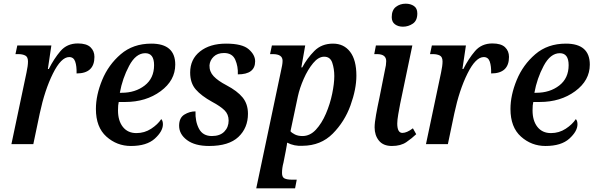

<svg xmlns="http://www.w3.org/2000/svg" viewBox="-20 -783 3224 1043"><path d="M42 0H161L196 -167Q223 -294 267.5 -383.5Q312 -473 356 -473Q380 -473 388.5 -448.5Q397 -424 396 -384Q493 -384 493 -474Q493 -506 471.5 -526.5Q450 -547 403 -547Q344 -547 308.5 -505.5Q273 -464 245 -408H240L259 -536H74L64 -489H80Q102 -489 117 -481.5Q132 -474 132 -449Q132 -426 124 -389Z M691 10Q777 10 821 -30Q865 -70 865 -108Q865 -127 856 -136Q837 -107 801 -83.5Q765 -60 721 -60Q674 -60 647.5 -93.5Q621 -127 621 -183Q621 -214 625 -229H660Q773 -229 852.5 -287.5Q932 -346 932 -432Q932 -546 802 -546Q703 -546 636 -488.5Q569 -431 535 -348.5Q501 -266 501 -191Q501 -92 558 -41Q615 10 691 10ZM631 -279Q645 -357 681.5 -425.5Q718 -494 769 -494Q817 -494 817 -429Q817 -358 766 -318.5Q715 -279 641 -279Z M1116 10Q1223 10 1275 -39Q1327 -88 1327 -165Q1327 -218 1298 -253.5Q1269 -289 1210 -320Q1164 -344 1140.5 -369Q1117 -394 1118 -428Q1120 -455 1140.5 -475Q1161 -495 1197 -495Q1242 -495 1258 -458.5Q1274 -422 1272 -379Q1366 -379 1366 -450Q1366 -485 1331 -515.5Q1296 -546 1208 -546Q1120 -546 1066.5 -503.5Q1013 -461 1013 -389Q1013 -332 1043.5 -297Q1074 -262 1132 -230Q1177 -206 1199.5 -184Q1222 -162 1222 -128Q1222 -92 1198.5 -68Q1175 -44 1131 -44Q1082 -44 1061 -83.5Q1040 -123 1042 -178Q1010 -178 981.5 -160.5Q953 -143 953 -100Q953 -54 996 -22Q1039 10 1116 10Z M1372 240H1583L1592 193H1566Q1540 193 1526 186.5Q1512 180 1512 157Q1512 129 1520 100L1532 39Q1536 21 1538 5.5Q1540 -10 1540 -8Q1579 12 1624 9Q1723 8 1787.5 -57Q1852 -122 1884 -210.5Q1916 -299 1916 -372Q1916 -457 1882 -501.5Q1848 -546 1789 -546Q1727 -546 1687.5 -506Q1648 -466 1622 -417H1617L1638 -536H1457L1447 -489H1462Q1515 -489 1515 -453Q1515 -441 1512.5 -427.5Q1510 -414 1506 -396ZM1623 -44Q1599 -44 1582 -52.5Q1565 -61 1558 -70L1598 -259Q1608 -305 1630 -355Q1652 -405 1681 -440Q1710 -475 1741 -475Q1774 -475 1785 -442Q1796 -409 1796 -370Q1796 -329 1784.5 -273.5Q1773 -218 1750.5 -165.5Q1728 -113 1696 -78.5Q1664 -44 1623 -44Z M2169 -638Q2198 -638 2222.5 -654.5Q2247 -671 2247 -710Q2247 -738 2228.5 -750.5Q2210 -763 2184 -763Q2153 -763 2130.5 -745.5Q2108 -728 2108 -690Q2108 -664 2125.5 -651Q2143 -638 2169 -638ZM2109 10Q2157 10 2187.5 -11Q2218 -32 2241 -54L2223 -86Q2190 -61 2166 -61Q2138 -61 2138 -112Q2138 -131 2143.5 -162.5Q2149 -194 2154 -220L2220 -536H2022L2013 -489H2028Q2078 -489 2078 -451Q2078 -430 2071 -402L2041 -251Q2031 -205 2023 -160.5Q2015 -116 2015 -91Q2015 -48 2038.5 -19Q2062 10 2109 10Z M2294 0H2413L2448 -167Q2475 -294 2519.5 -383.5Q2564 -473 2608 -473Q2632 -473 2640.5 -448.5Q2649 -424 2648 -384Q2745 -384 2745 -474Q2745 -506 2723.5 -526.5Q2702 -547 2655 -547Q2596 -547 2560.5 -505.5Q2525 -464 2497 -408H2492L2511 -536H2326L2316 -489H2332Q2354 -489 2369 -481.5Q2384 -474 2384 -449Q2384 -426 2376 -389Z M2943 10Q3029 10 3073 -30Q3117 -70 3117 -108Q3117 -127 3108 -136Q3089 -107 3053 -83.5Q3017 -60 2973 -60Q2926 -60 2899.5 -93.5Q2873 -127 2873 -183Q2873 -214 2877 -229H2912Q3025 -229 3104.5 -287.5Q3184 -346 3184 -432Q3184 -546 3054 -546Q2955 -546 2888 -488.5Q2821 -431 2787 -348.5Q2753 -266 2753 -191Q2753 -92 2810 -41Q2867 10 2943 10ZM2883 -279Q2897 -357 2933.5 -425.5Q2970 -494 3021 -494Q3069 -494 3069 -429Q3069 -358 3018 -318.5Q2967 -279 2893 -279Z"/></svg>

Font: Noto Serif SemiCondensed Semi
Style: Italic
Weight: 600
Width: 4
Italic angle: -12°
Designer: Monotype Design Team
Foundry: Monotype Imaging Inc.
Version: Version 1.901